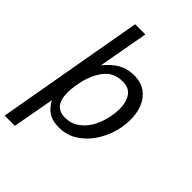

<svg xmlns="http://www.w3.org/2000/svg" viewBox="-294 -873 1170 1170"><g transform="rotate(45 291.0 -288.0)"><path d="M150.5 -766H238.5L180 -441.5Q221 -492 265.2 -517Q309.5 -542 365 -542Q425 -542 465 -513.8Q505 -485.5 523.8 -438Q542.5 -390.5 542.5 -332.5Q542.5 -300 536.5 -266Q524.5 -198 488.2 -135Q452 -72 395 -32Q338 8 267 8Q211.5 8 177.8 -13Q144 -34 119 -79.5L70 190H-18ZM443.5 -273Q449 -303.5 449 -333.5Q449 -392 424.2 -429Q399.5 -466 343 -466Q264.5 -466 220.5 -406Q176.5 -346 161 -258Q153 -213.5 153 -180.5Q153 -61 250 -61Q305 -61 345.5 -91.8Q386 -122.5 410 -170.5Q434 -218.5 443.5 -273Z"/></g></svg>

Font: JuliaMono Italic
Style: Regular
Weight: 400
Italic angle: -9°
Monospace: yes
Designer: cormullion
Foundry: corm
Version: Version 0.049; ttfautohint (v1.8.4)